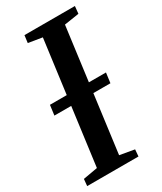

<svg xmlns="http://www.w3.org/2000/svg" viewBox="-193 -812 741 880"><g transform="rotate(-30 178.0 -371.5)"><path d="M-3.5 0 0 -36 76.5 -49.5 161.5 -692 88.5 -704 93.5 -743H360.5L356.5 -704L278.5 -692L194 -49.5L271 -36L268 0ZM28 -355 35 -408H331.5L324.5 -355Z"/></g></svg>

Font: Merriweather 48pt Medium
Style: Italic
Weight: 500
Italic angle: -7.8°
Version: Version 2.101